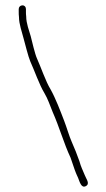

<svg xmlns="http://www.w3.org/2000/svg" viewBox="-20 -652 398 718"><path d="M50 -618V-609C50 -602 50 -595 51 -588C51 -562 62 -533 68 -509C73 -491 86 -439 93 -423C109 -388 127 -335 146 -304C159 -282 166 -260 177 -233C202 -177 219 -115 244 -62C251 -43 257 -22 264 -5C266 1 267 1 272 13C278 28 284 53 301 44C318 35 302 17 297 3C289 -17 283 -27 277 -49C268 -75 259 -97 248 -122C239 -142 229 -177 220 -200C205 -239 188 -284 169 -318C151 -347 133 -401 118 -434C111 -449 99 -500 95 -516C89 -537 78 -565 78 -590C77 -597 77 -603 77 -609V-618C77 -626 72 -632 64 -632C56 -632 50 -626 50 -618Z"/></svg>

Font: Electronic
Style: Lt
Weight: 300
Version: Version 1.011